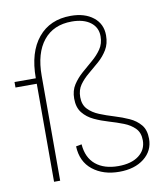

<svg xmlns="http://www.w3.org/2000/svg" viewBox="-86 -820 773 897"><g transform="rotate(-10 300.0 -371.5)"><path d="M408 7Q332 7 282 -32.5Q232 -72 229 -145L256 -150Q261 -86 301 -53Q341 -20 408 -20Q470 -20 505.5 -47Q541 -74 541 -119Q541 -155 520.5 -176Q500 -197 468 -209.5Q436 -222 400 -232.5Q364 -243 332 -258Q300 -273 279.5 -298.5Q259 -324 259 -366Q259 -404 276.5 -431Q294 -458 319.5 -480.5Q345 -503 370.5 -524.5Q396 -546 413.5 -571.5Q431 -597 431 -632Q431 -674 398.5 -698.5Q366 -723 310 -723Q223 -723 175.5 -664Q128 -605 128 -498V0H99V-465H-2V-491H99V-492Q99 -614 155 -682Q211 -750 310 -750Q376 -750 416.5 -718Q457 -686 457 -632Q457 -592 440 -564Q423 -536 398 -514Q373 -492 347.5 -471Q322 -450 305 -426Q288 -402 288 -368Q288 -332 308.5 -310.5Q329 -289 361 -276Q393 -263 429.5 -252Q466 -241 498 -226.5Q530 -212 550.5 -187.5Q571 -163 571 -121Q571 -64 526 -28.5Q481 7 408 7Z"/></g></svg>

Font: Livvic Thin
Style: Regular
Weight: 250
Designer: Jacques Le Bailly, Baron von Fonthausen
Version: Version 1.001; ttfautohint (v1.8.2)